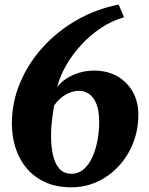

<svg xmlns="http://www.w3.org/2000/svg" viewBox="-20 -782 632 816"><path d="M283 14Q220.5 14 173.2 -7.2Q126 -28.5 94.2 -65.8Q62.5 -103 46.5 -152Q30.5 -201 30.5 -256.5Q30.5 -347.5 65.5 -430.5Q100.5 -513.5 162.5 -581.8Q224.5 -650 307 -697Q389.5 -744 484.5 -762.5L507 -708.5Q455.5 -694 409 -663Q362.5 -632 324.5 -590.5Q286.5 -549 260.2 -502.8Q234 -456.5 223 -411.5Q236.5 -430.5 260 -446.5Q283.5 -462.5 314.2 -472.2Q345 -482 380 -482Q435.5 -482 477.8 -458.2Q520 -434.5 544 -392.2Q568 -350 568 -294.5Q568 -231 546.2 -175.2Q524.5 -119.5 485.5 -77Q446.5 -34.5 394.8 -10.2Q343 14 283 14ZM284 -43.5Q313.5 -43.5 335.5 -62.5Q357.5 -81.5 372 -113.2Q386.5 -145 394 -183.8Q401.5 -222.5 401.5 -263Q401.5 -312 389.5 -341Q377.5 -370 358.2 -383Q339 -396 318 -396Q293.5 -396 272.5 -386.5Q251.5 -377 235.5 -362.5Q219.5 -348 210 -334Q205.5 -309 202.8 -287.5Q200 -266 198.5 -245.2Q197 -224.5 197 -202Q197 -159.5 205 -123.5Q213 -87.5 232 -65.5Q251 -43.5 284 -43.5Z"/></svg>

Font: Merriweather 48pt Black
Style: Italic
Weight: 900
Italic angle: -7.8°
Version: Version 2.101